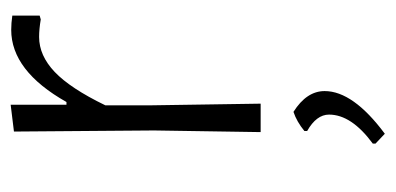

<svg xmlns="http://www.w3.org/2000/svg" viewBox="-206 -290 724 351"><g transform="rotate(-90 155.5 -115.0)"><path d="M302 -454V-404L295 -402Q277 -405 263 -405Q229 -405 199 -376.5Q169 -348 138 -284V-198L141 0H89L92 -195L90 -451L139 -457V-355H144Q201 -456 276 -456Q288 -456 302 -454ZM164 117Q164 169 86 227L68 210V205Q121 166 121 125Q121 102 91 85V80Q108 66 126 60Q164 84 164 117Z"/></g></svg>

Font: Luna Sans Light
Style: Regular
Weight: 300
Designer: Juan Pablo del Peral
Foundry: Huerta Tipografica
Version: Version 2.001; ttfautohint (v1.5)